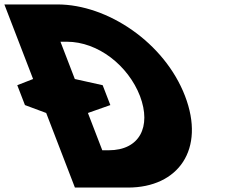

<svg xmlns="http://www.w3.org/2000/svg" viewBox="-186 -845 1082 865"><path d="M-36.9 -489 -108.2 -461.2 -73.6 -371.6 22.1 -336 151.5 0H390.5C617.5 0 740.2 -172 647.4 -413C554.9 -653 298.7 -825 72.7 -825H-166.3ZM151.1 -489 86.4 -657H115.4C255.4 -657 391.6 -550 444.8 -412C496.9 -274 442.8 -168 303.8 -168H274.8L210.1 -336L311.1 -371.6L276.5 -461.2Z"/></svg>

Font: Hussar
Style: BdOpOblFour
Weight: 700
Foundry: Cannot Into Space Fonts
Version: Version 2.00